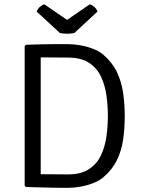

<svg xmlns="http://www.w3.org/2000/svg" viewBox="-20 -898 678 922"><path d="M579 -341Q579 -282.5 571.5 -229.2Q564 -176 542 -130Q520 -84 476.5 -47Q455.5 -29 425.5 -17.8Q395.5 -6.5 364.2 -1.2Q333 4 307.5 4Q268.5 4 239 3.5Q209.5 3 179 2Q148.5 1 105 0L98.5 -6V-677L105 -683Q148 -684.5 178.8 -685.2Q209.5 -686 239 -686Q268.5 -686 307.5 -686Q333 -686 364.2 -680.8Q395.5 -675.5 425.5 -664.2Q455.5 -653 476.5 -635Q519.5 -598 541.5 -551.8Q563.5 -505.5 571.2 -452.2Q579 -399 579 -341ZM498 -341Q498 -389.5 491.2 -439Q484.5 -488.5 465 -530Q445.5 -571.5 407.2 -596.5Q369 -621.5 306.5 -621.5Q272 -621.5 243 -622Q214 -622.5 175.5 -622.5V-61.5Q214 -61.5 243 -61Q272 -60.5 306.5 -60.5Q369 -60.5 407.2 -85.8Q445.5 -111 465 -152.5Q484.5 -194 491.2 -243.5Q498 -293 498 -341ZM411.5 -877.5Q421.5 -874.5 432.5 -865.2Q443.5 -856 448 -842.5L337 -739.5Q329.5 -738 320.5 -737Q311.5 -736 302 -736Q292.5 -736 283.5 -737Q274.5 -738 267.5 -739.5L156 -842.5Q161 -856 171.8 -865.2Q182.5 -874.5 192.5 -877.5L302 -802.5Z"/></svg>

Font: Signika SC
Style: Regular
Weight: 300
Designer: Anna Giedryś
Foundry: Anna Giedryś
Version: Version 2.000